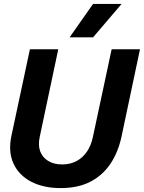

<svg xmlns="http://www.w3.org/2000/svg" viewBox="-20 -950 736 982"><path d="M290 12Q202 12 139 -21Q76 -54 48.5 -114.5Q21 -175 39 -258L133 -698H278L183 -249Q174 -206 186 -175Q198 -144 227 -126.5Q256 -109 298 -109Q340 -109 372 -126.5Q404 -144 425 -175Q446 -206 455 -249L551 -698H696L601 -249Q584 -171 544.5 -112Q505 -53 442 -20.5Q379 12 290 12ZM336 -759 456 -930H602L456 -759Z"/></svg>

Font: Azeret Mono Thin SemiBold
Style: Italic
Weight: 600
Italic angle: -12°
Version: Version 1.002